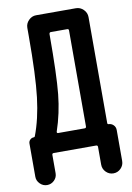

<svg xmlns="http://www.w3.org/2000/svg" viewBox="-97 -790 693 1011"><g transform="rotate(-10 250.0 -284.5)"><path d="M169.9 -108.4Q168 -100.6 174.8 -99.6H317.4Q326.2 -99.6 326.2 -108.4V-622.1Q326.2 -629.9 317.4 -629.9H230.5Q222.7 -629.9 221.7 -621.1Q221.7 -401.4 211.4 -300.8Q201.2 -200.2 169.9 -108.4ZM17.6 106.4V-71.3Q17.6 -83 25.9 -91.3Q34.2 -99.6 45.9 -99.6Q49.8 -99.6 51.8 -103.5Q85 -190.4 98.6 -303.7Q112.3 -417 112.3 -629.9V-672.9Q112.3 -696.3 129.4 -713.4Q146.5 -730.5 168.9 -730.5H381.8Q405.3 -730.5 422.4 -713.4Q439.5 -696.3 439.5 -672.9V-105.5Q439.5 -100.6 444.3 -99.6Q460 -99.6 471.2 -88.9Q482.4 -78.1 482.4 -61.5V103.5Q482.4 127 465.8 143.6Q449.2 160.2 426.3 160.2Q403.3 160.2 386.7 143.6Q370.1 127 370.1 103.5V8.8Q370.1 0 361.3 0H134.8Q126 0 126 8.8V106.4Q126 128.9 109.9 144.5Q93.8 160.2 71.8 160.2Q49.8 160.2 33.7 144Q17.6 127.9 17.6 106.4Z"/></g></svg>

Font: Rounded Mgen+ 2m medium
Style: Regular
Weight: 500
Designer: [Source Han Sans]
Ryoko NISHIZUKA  (kana & ideographs); Paul D. Hunt (Latin, Greek & Cyrillic); Wenlong ZHANG  (bopomofo
Version: Version 1.059.20150602